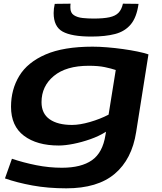

<svg xmlns="http://www.w3.org/2000/svg" viewBox="-20 -805 879 1045"><path d="M7 166 45 59Q107 80 177 94Q247 108 317 108Q422 108 480.5 67Q539 26 554 -70L557 -88Q519 -64 472 -47.5Q425 -31 379.5 -22Q334 -13 300 -13Q181 -13 110.5 -66Q40 -119 40 -224Q40 -318 85 -392Q130 -466 228 -508.5Q326 -551 484 -551Q520 -551 563 -547.5Q606 -544 649 -538Q692 -532 728.5 -524.5Q765 -517 788 -509L721 -86Q698 62 604.5 141Q511 220 341 220Q241 220 156.5 204.5Q72 189 7 166ZM610 -424Q586 -432 551 -439.5Q516 -447 463 -447Q340 -447 273 -391.5Q206 -336 206 -249Q206 -187 250 -156Q294 -125 372 -125Q414 -125 469.5 -141Q525 -157 571 -181ZM477 -606Q370 -606 321 -633Q272 -660 272 -734Q272 -758 278 -784L364 -785Q363 -778 363 -772.5Q363 -767 363 -763Q363 -735 382 -722.5Q401 -710 430 -707Q459 -704 489 -704Q543 -704 575.5 -711Q608 -718 625 -735.5Q642 -753 649 -785L734 -784Q724 -711 692 -672.5Q660 -634 606.5 -620Q553 -606 477 -606Z"/></svg>

Font: Georama ExtraExtended SemiBold
Style: Italic
Weight: 600
Width: 8
Italic angle: -9°
Designer: Jean-Baptiste Levee
Foundry: Production Type
Version: Version 1.000